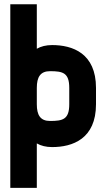

<svg xmlns="http://www.w3.org/2000/svg" viewBox="-20 -704 509 919"><path d="M229.5 -488.3C200.2 -488.3 175.8 -481.9 156.2 -470.7V-683.6H29.3V195.3H156.2V-17.6C175.8 -6.3 200.2 0 229.5 0C327.1 0 439.5 -39.1 439.5 -205.1V-283.2C439.5 -449.2 327.1 -488.3 229.5 -488.3ZM219.7 -125C172.9 -125 156.2 -153.3 156.2 -205.1V-283.2C156.2 -335 172.9 -363.3 219.7 -363.3C281.2 -363.3 311.5 -355.5 311.5 -283.2V-205.1C311.5 -132.8 281.2 -125 219.7 -125Z"/></svg>

Font: Saman Dere
Style: Regular
Weight: 400
Designer: Tuna Ça_lar Gümü_
Foundry: Tuna Ça_lar Gümü_
Version: Version 1.001;hotconv 1.0.109;makeotfexe 2.5.65596